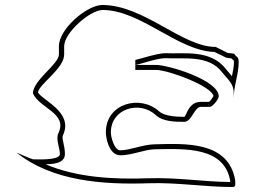

<svg xmlns="http://www.w3.org/2000/svg" viewBox="-20 -740 1022 769"><path d="M892 -528 844 -552C709 -552 557 -720 390 -720C328 -720 216 -624 216 -555V-522C216 -483 112 -419 112 -366C138 -306 252 -287 214 -207C202 -182 220 -148 220 -123C220 -96 122 -102 112 -102C108 -102 46 -129 46 -129C189 -14 393 0 574 -6C689 -10 799 9 912 9C926 9 922 -4 922 -18C895 -176 720 -165 598 -162C553 -161 499 -138 462 -138C438 -138 424 -190 424 -210C424 -305 539 -339 604 -279C632 -253 681 -252 718 -252C748 -252 759 -312 784 -312H820C832 -312 856 -343 856 -354C856 -419 655 -480 604 -480H522C534 -480 607 -507 642 -507C720 -503 816 -521 870 -450C890 -424 916 -406 916 -369V-345C916 -396 936 -442 936 -492C936 -515 926 -510 918 -525ZM522 -500V-460H604C655 -460 830 -394 835 -355C832 -349 822 -335 817 -332H784C733 -332 726 -272 718 -272C681 -272 637 -276 617 -294C543 -362 404 -327 404 -210C404 -192 414 -118 463 -118C507 -118 559 -141 598 -142C726 -145 878 -151 902 -16V-11C795 -12 687 -30 573 -26C435 -21 286 -29 163 -82C183 -83 240 -82 240 -123C240 -158 226 -185 232 -198C276 -291 149 -338 132 -370C138 -405 237 -465 237 -522V-555C237 -609 341 -700 391 -700C544 -700 692 -536 839 -532L886 -509L907 -506C915 -497 917 -501 917 -492C917 -474 913 -453 909 -435C900 -446 893 -453 886 -462C824 -544 715 -523 643 -527C609 -527 535 -502 522 -500Z"/></svg>

Font: CISF Camouflage Kit
Style: OuLn
Weight: 400
Designer: Robert Jablonski, Jasper
Foundry: Cannot Into Space Fonts
Version: Version 1.27